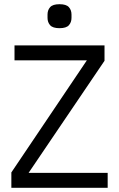

<svg xmlns="http://www.w3.org/2000/svg" viewBox="-20 -893 568 913"><path d="M263 -759Q231 -759 218.5 -773Q206 -787 206 -808V-824Q206 -845 218.5 -859Q231 -873 263 -873Q295 -873 307.5 -859Q320 -845 320 -824V-808Q320 -787 307.5 -773Q295 -759 263 -759ZM492 0H34V-73L393 -606H49V-677H477V-604L116 -71H492Z"/></svg>

Font: PlemolJP
Style: Regular
Weight: 400
Monospace: yes
Version: v2.0.4; ttfautohint (v1.8.4.7-5d5b-dirty) -l 6 -r 45 -G 200 